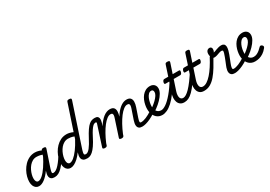

<svg xmlns="http://www.w3.org/2000/svg" viewBox="27 -2139 4608 3279"><g transform="rotate(-30 2331.0 -499.0)"><path d="M147 17Q114 17 88.5 -1Q63 -19 49 -52Q35 -85 35 -130Q35 -176 49 -229Q63 -282 91 -333Q119 -384 159 -426Q199 -468 251.5 -493.5Q304 -519 367 -519Q405 -519 449 -505.5Q493 -492 528 -468L510 -399Q461 -425 423 -432.5Q385 -440 353 -440Q310 -440 274.5 -420Q239 -400 211.5 -367.5Q184 -335 165 -295.5Q146 -256 136 -217Q126 -178 126 -146Q126 -121 132 -102Q138 -83 149.5 -73Q161 -63 176 -63Q213 -63 260 -103.5Q307 -144 360.5 -223Q414 -302 470 -415L507 -378Q442 -244 378.5 -156.5Q315 -69 257 -26Q199 17 147 17ZM455 17Q410 17 388.5 0.5Q367 -16 361.5 -41.5Q356 -67 361 -95.5Q366 -124 375 -148L487 -483Q494 -503 503.5 -509Q513 -515 532 -515Q563 -515 571.5 -505.5Q580 -496 573 -476L463 -149Q446 -97 447.5 -77.5Q449 -58 472 -58Q486 -58 493 -46.5Q500 -35 498.5 -20.5Q497 -6 486.5 5.5Q476 17 455 17Z M455 17Q441 17 434 5.5Q427 -6 428.5 -20.5Q430 -35 441 -46.5Q452 -58 473 -58Q499 -58 528 -77Q557 -96 587.5 -130Q618 -164 650 -210Q682 -256 715 -310Q723 -323 737 -321Q751 -319 760 -308.5Q769 -298 761 -285Q718 -210 679.5 -153Q641 -96 604.5 -58.5Q568 -21 531.5 -2Q495 17 455 17Z M770 17Q736 17 710.5 -1Q685 -19 671 -52Q657 -85 657 -130Q657 -176 671 -229Q685 -282 713 -333Q741 -384 781.5 -426Q822 -468 874 -493.5Q926 -519 990 -519Q1019 -519 1052 -511Q1085 -503 1116 -488L1281 -983Q1287 -1003 1296.5 -1009Q1306 -1015 1326 -1015Q1357 -1015 1365.5 -1005.5Q1374 -996 1367 -976L1092 -149Q1076 -97 1079 -77.5Q1082 -58 1113 -58Q1122 -58 1126.5 -46.5Q1131 -35 1129.5 -20.5Q1128 -6 1120 5.5Q1112 17 1096 17Q1047 17 1023 0.5Q999 -16 992.5 -41.5Q986 -67 990.5 -95.5Q995 -124 1003 -148L1005 -155Q963 -97 921.5 -59Q880 -21 842 -2Q804 17 770 17ZM798 -63Q833 -63 877.5 -98.5Q922 -134 973.5 -203Q1025 -272 1077 -370L1093 -417Q1058 -431 1029 -435.5Q1000 -440 976 -440Q933 -440 897 -420Q861 -400 833.5 -367.5Q806 -335 787 -295.5Q768 -256 758 -217Q748 -178 748 -146Q748 -121 754 -102Q760 -83 771.5 -73Q783 -63 798 -63Z M1098 17Q1082 17 1077.5 5.5Q1073 -6 1077.5 -20.5Q1082 -35 1092 -46.5Q1102 -58 1114 -58Q1132 -58 1152.5 -72Q1173 -86 1194.5 -113Q1216 -140 1239.5 -178.5Q1263 -217 1288 -266Q1333 -352 1368.5 -403Q1404 -454 1434 -479Q1464 -504 1491.5 -511.5Q1519 -519 1547 -519Q1557 -519 1560 -507.5Q1563 -496 1559 -481.5Q1555 -467 1545.5 -455.5Q1536 -444 1521 -444Q1510 -444 1495.5 -438.5Q1481 -433 1462.5 -414.5Q1444 -396 1419.5 -359Q1395 -322 1363 -260Q1316 -166 1277 -110.5Q1238 -55 1206 -27.5Q1174 0 1147.5 8.5Q1121 17 1098 17Z M1444 15Q1428 15 1414.5 8Q1401 1 1407 -18L1537 -420Q1540 -430 1536.5 -437Q1533 -444 1521 -444Q1506 -444 1502.5 -455.5Q1499 -467 1503.5 -481.5Q1508 -496 1519.5 -507.5Q1531 -519 1546 -519Q1583 -519 1600.5 -505.5Q1618 -492 1622 -470.5Q1626 -449 1622 -425Q1618 -401 1612 -381L1594 -327Q1623 -373 1653.5 -409Q1684 -445 1715.5 -469.5Q1747 -494 1779 -506.5Q1811 -519 1843 -519Q1896 -519 1919.5 -493.5Q1943 -468 1942.5 -423Q1942 -378 1923 -321L1821 -11Q1816 2 1806 8.5Q1796 15 1773 15Q1757 15 1743 8Q1729 1 1736 -18L1843 -344Q1852 -370 1854.5 -391.5Q1857 -413 1848 -426Q1839 -439 1811 -439Q1779 -439 1740.5 -410Q1702 -381 1661 -328.5Q1620 -276 1580 -204.5Q1540 -133 1504 -48L1492 -11Q1488 2 1477.5 8.5Q1467 15 1444 15ZM2184 17Q2140 17 2119 0.5Q2098 -16 2093 -41.5Q2088 -67 2093 -95.5Q2098 -124 2106 -148L2173 -344Q2182 -370 2184.5 -391.5Q2187 -413 2178 -426Q2169 -439 2141 -439Q2108 -439 2068.5 -409Q2029 -379 1987.5 -324.5Q1946 -270 1905.5 -196.5Q1865 -123 1829 -36H1789Q1829 -149 1874 -238Q1919 -327 1968.5 -390Q2018 -453 2069.5 -486Q2121 -519 2173 -519Q2226 -519 2249.5 -493Q2273 -467 2273 -422.5Q2273 -378 2253 -321L2194 -149Q2176 -96 2178 -77Q2180 -58 2203 -58Q2218 -58 2224.5 -46.5Q2231 -35 2229 -20.5Q2227 -6 2216 5.5Q2205 17 2184 17Z M2185 17Q2166 17 2159.5 5.5Q2153 -6 2156.5 -20.5Q2160 -35 2172 -46.5Q2184 -58 2203 -58Q2244 -58 2300.5 -81Q2357 -104 2427 -150Q2439 -158 2449 -153Q2459 -148 2464.5 -136Q2470 -124 2468 -111Q2466 -98 2455 -90Q2396 -51 2345.5 -27.5Q2295 -4 2254.5 6.5Q2214 17 2185 17Z M2427 -143Q2445 -154 2462 -166Q2479 -178 2496 -190Q2541 -223 2577 -258Q2613 -293 2634.5 -327Q2656 -361 2656 -390Q2656 -413 2646 -426Q2636 -439 2616 -439Q2602 -439 2595.5 -451Q2589 -463 2591 -479Q2593 -495 2604.5 -507Q2616 -519 2637 -519Q2667 -519 2692 -506.5Q2717 -494 2731.5 -470.5Q2746 -447 2746 -414Q2746 -369 2717.5 -319.5Q2689 -270 2642 -221.5Q2595 -173 2537 -131Q2518 -118 2498 -104.5Q2478 -91 2458 -79Z M2580 17Q2545 17 2516.5 6Q2488 -5 2466.5 -25Q2445 -45 2430 -72Q2415 -99 2407.5 -131Q2400 -163 2400 -199Q2400 -237 2408.5 -280.5Q2417 -324 2434.5 -366Q2452 -408 2480 -442.5Q2508 -477 2547 -498Q2586 -519 2637 -519Q2651 -519 2657.5 -507Q2664 -495 2661.5 -479Q2659 -463 2647.5 -451Q2636 -439 2615 -439Q2584 -439 2560 -414Q2536 -389 2520.5 -351.5Q2505 -314 2497 -273.5Q2489 -233 2489 -201Q2489 -174 2495.5 -149Q2502 -124 2515.5 -105Q2529 -86 2551 -74.5Q2573 -63 2604 -63Q2642 -63 2699.5 -102Q2757 -141 2832 -229Q2907 -317 2995 -463Q3000 -471 3010.5 -465Q3021 -459 3029 -448.5Q3037 -438 3032 -430Q2963 -303 2899.5 -216.5Q2836 -130 2779.5 -79Q2723 -28 2673 -5.5Q2623 17 2580 17Z M3012 17Q2965 17 2935.5 -4.5Q2906 -26 2893 -61.5Q2880 -97 2882 -141Q2884 -185 2899 -230L2962 -420H2886Q2875 -420 2871 -430Q2867 -440 2872 -460Q2878 -480 2888 -490Q2898 -500 2909 -500H2989L3054 -698Q3060 -718 3069.5 -724Q3079 -730 3099 -730Q3131 -730 3139 -720.5Q3147 -711 3140 -691L3076 -500H3202Q3213 -500 3217.5 -490.5Q3222 -481 3216 -460Q3211 -441 3201 -430.5Q3191 -420 3180 -420H3050L2984 -221Q2970 -179 2968.5 -148Q2967 -117 2974.5 -97Q2982 -77 2997 -67.5Q3012 -58 3031 -58Q3045 -58 3052 -46.5Q3059 -35 3057 -20.5Q3055 -6 3044 5.5Q3033 17 3012 17Z M3016 17Q3002 17 2995 5.5Q2988 -6 2989.5 -20.5Q2991 -35 3002 -46.5Q3013 -58 3034 -58Q3058 -58 3090 -77Q3122 -96 3163.5 -138.5Q3205 -181 3257.5 -251.5Q3310 -322 3374 -425Q3383 -439 3397.5 -437Q3412 -435 3420.5 -424Q3429 -413 3421 -400Q3346 -274 3288 -193Q3230 -112 3183 -66Q3136 -20 3095.5 -1.5Q3055 17 3016 17Z M3400 17Q3353 17 3323.5 -4.5Q3294 -26 3281 -61.5Q3268 -97 3270 -141Q3272 -185 3287 -230L3350 -420H3274Q3263 -420 3259 -430Q3255 -440 3260 -460Q3266 -480 3276 -490Q3286 -500 3297 -500H3377L3442 -698Q3448 -718 3457.5 -724Q3467 -730 3487 -730Q3519 -730 3527 -720.5Q3535 -711 3528 -691L3464 -500H3590Q3601 -500 3605.5 -490.5Q3610 -481 3604 -460Q3599 -441 3589 -430.5Q3579 -420 3568 -420H3438L3372 -221Q3358 -179 3356.5 -148Q3355 -117 3362.5 -97Q3370 -77 3385 -67.5Q3400 -58 3419 -58Q3433 -58 3440 -46.5Q3447 -35 3445 -20.5Q3443 -6 3432 5.5Q3421 17 3400 17Z M3404 17Q3385 17 3378.5 5.5Q3372 -6 3375.5 -20.5Q3379 -35 3391 -46.5Q3403 -58 3422 -58Q3461 -58 3503.5 -85.5Q3546 -113 3591 -163.5Q3636 -214 3681 -283Q3726 -352 3769 -434Q3774 -445 3787.5 -449.5Q3801 -454 3814.5 -452Q3828 -450 3834.5 -442Q3841 -434 3833 -419Q3781 -324 3732 -244Q3683 -164 3633 -105.5Q3583 -47 3527 -15Q3471 17 3404 17Z M4009 17Q3965 17 3944 1Q3923 -15 3917 -40Q3911 -65 3915.5 -91.5Q3920 -118 3927 -138Q3931 -150 3942 -177Q3953 -204 3967 -238.5Q3981 -273 3994.5 -309Q4008 -345 4017 -375Q4025 -405 4020.5 -416.5Q4016 -428 3995 -428Q3972 -428 3946 -418.5Q3920 -409 3892 -399.5Q3864 -390 3833 -390Q3815 -390 3802 -405Q3789 -420 3781.5 -443.5Q3774 -467 3774 -493Q3774 -514 3781 -532.5Q3788 -551 3803.5 -563Q3819 -575 3843 -575Q3863 -575 3875 -562Q3887 -549 3887 -529Q3887 -516 3883.5 -500.5Q3880 -485 3869 -469Q3878 -469 3895.5 -475.5Q3913 -482 3936.5 -491Q3960 -500 3986.5 -506.5Q4013 -513 4039 -513Q4070 -513 4088.5 -498Q4107 -483 4111 -452.5Q4115 -422 4102 -373Q4095 -345 4081.5 -308.5Q4068 -272 4053.5 -235.5Q4039 -199 4027.5 -169.5Q4016 -140 4012 -126Q4003 -96 4004 -77Q4005 -58 4028 -58Q4042 -58 4048.5 -46.5Q4055 -35 4053.5 -20.5Q4052 -6 4041 5.5Q4030 17 4009 17Z M4009 17Q3990 17 3983.5 5.5Q3977 -6 3980.5 -20.5Q3984 -35 3996 -46.5Q4008 -58 4027 -58Q4068 -58 4124.5 -81Q4181 -104 4251 -150Q4263 -158 4273 -153Q4283 -148 4288.5 -136Q4294 -124 4292 -111Q4290 -98 4279 -90Q4220 -51 4169.5 -27.5Q4119 -4 4078.5 6.5Q4038 17 4009 17Z M4253 -144Q4270 -155 4287 -166.5Q4304 -178 4321 -190Q4366 -223 4402 -258Q4438 -293 4459.5 -327Q4481 -361 4481 -390Q4481 -413 4471 -426Q4461 -439 4441 -439Q4410 -439 4386 -414.5Q4362 -390 4345.5 -353Q4329 -316 4321 -275Q4313 -234 4313 -201Q4313 -173 4320 -148Q4327 -123 4341 -104Q4355 -85 4376.5 -74Q4398 -63 4427 -63Q4458 -63 4487.5 -76.5Q4517 -90 4544.5 -112.5Q4572 -135 4596 -161Q4608 -175 4624 -171Q4640 -167 4650 -156Q4660 -145 4661.5 -133Q4663 -121 4651 -106Q4613 -58 4572.5 -31.5Q4532 -5 4490.5 6Q4449 17 4408 17Q4371 17 4342 5.5Q4313 -6 4291 -26Q4269 -46 4254.5 -73.5Q4240 -101 4232.5 -133Q4225 -165 4225 -199Q4225 -236 4233 -279Q4241 -322 4258.5 -364.5Q4276 -407 4304 -442Q4332 -477 4371 -498Q4410 -519 4462 -519Q4492 -519 4517 -506.5Q4542 -494 4556.5 -470.5Q4571 -447 4571 -414Q4571 -369 4542.5 -319.5Q4514 -270 4467 -221.5Q4420 -173 4362 -131Q4343 -118 4323 -104Q4303 -90 4282 -78Z"/></g></svg>

Font: Playwrite US Trad
Style: Regular
Weight: 400
Designer: Veronika Burian, José Scaglione
Foundry: TypeTogether
Version: Version 1.002